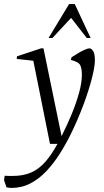

<svg xmlns="http://www.w3.org/2000/svg" viewBox="-83 -698 511 945"><path d="M-27 227Q-33 227 -39 226Q-45 225 -51 224L-63 189L-60 167Q-47 168 -36.5 168Q-26 168 -22 168Q33 168 71.5 150.5Q110 133 140.5 98Q171 63 200 10H163L81 -399L-1 -408L1 -421L119 -460H131L220 -28Q248 -83 270.5 -138Q293 -193 306.5 -242.5Q320 -292 320 -330Q320 -359 312.5 -376Q305 -393 266 -403L269 -416Q287 -428 304.5 -438Q322 -448 336 -454Q350 -460 358 -460Q366 -460 375 -447.5Q384 -435 384 -400Q384 -371 369.5 -313.5Q355 -256 328.5 -184.5Q302 -113 266 -39Q242 10 212 57.5Q182 105 146 143.5Q110 182 67 204.5Q24 227 -27 227ZM156 -511 257 -678H285L363 -511H344L267 -610L175 -511Z"/></svg>

Font: Ancizar Serif Light
Style: Italic
Weight: 300
Italic angle: -4°
Designer: Cesar Puertas, Viviana Monsalve, Julian Moncada, Julian Prieto, Jose Castro, Felipe Aragon, Mariel Hernandez, Sara Alarc
Version: Version 8.100